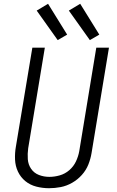

<svg xmlns="http://www.w3.org/2000/svg" viewBox="-20 -987 616 1015"><path d="M239 8Q270 8 301 2Q332 -4 361 -20.5Q390 -37 412.5 -62Q435 -87 447 -117Q459 -147 464 -178L556 -735H489L399 -188Q394 -160 381.5 -133.5Q369 -107 346.5 -87.5Q324 -68 296 -60Q268 -52 241 -52Q212 -52 186 -62Q160 -72 144.5 -94.5Q129 -117 127 -145.5Q125 -174 129 -203L217 -735H151L64 -212Q58 -178 59.5 -143.5Q61 -109 75 -79.5Q89 -50 114 -29.5Q139 -9 172 -0.5Q205 8 239 8ZM455 -775 505 -804 404 -967 344 -931ZM285 -775 335 -804 234 -967 174 -931Z"/></svg>

Font: Iosevka Sparkle Light Oblique
Style: Regular
Weight: 300
Italic angle: -9°
Designer: Belleve Invis
Foundry: Belleve Invis
Version: Version 4.5.0; ttfautohint (v1.8.3)